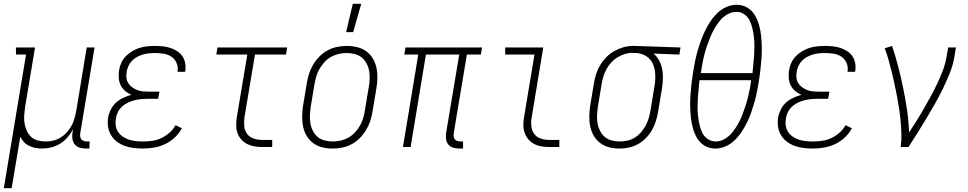

<svg xmlns="http://www.w3.org/2000/svg" viewBox="-38 -768 5058 1003"><path d="M-18 215 98 -483H46L45 -520H145L93 -209Q90 -188 88.5 -166.5Q87 -145 90 -125Q93 -105 101.5 -86Q110 -67 124 -53.5Q138 -40 158.5 -34.5Q179 -29 201 -29Q220 -29 240 -33.5Q260 -38 278 -49Q296 -60 310.5 -76Q325 -92 335 -110Q345 -128 350.5 -147.5Q356 -167 360 -187L415 -520H456L381 -71Q380 -63 381 -54.5Q382 -46 387 -40Q392 -34 400.5 -31.5Q409 -29 417 -29H430L429 8H410Q394 8 379 3.5Q364 -1 354 -12Q344 -23 341 -39Q338 -55 340 -71L344 -93Q332 -71 315 -51Q298 -31 276 -17.5Q254 -4 229.5 2Q205 8 181 8Q163 8 146 4.5Q129 1 113.5 -6.5Q98 -14 86.5 -26.5Q75 -39 68 -54L23 215Z M709 8Q684 8 659.5 5Q635 2 613 -6Q591 -14 572.5 -28Q554 -42 542 -62Q530 -82 526.5 -106Q523 -130 527 -155Q531 -176 541.5 -197Q552 -218 569 -233Q586 -248 607 -257.5Q628 -267 649 -273Q631 -280 616 -292.5Q601 -305 592.5 -322.5Q584 -340 582.5 -360Q581 -380 584 -401Q587 -421 596 -440.5Q605 -460 620 -475Q635 -490 653.5 -501Q672 -512 691.5 -518Q711 -524 731.5 -526Q752 -528 771 -528Q792 -528 812 -526Q832 -524 851 -518Q870 -512 886.5 -501.5Q903 -491 914 -475.5Q925 -460 929 -440Q933 -420 930 -400L929 -393H889L890 -398Q893 -421 883.5 -441Q874 -461 856.5 -472.5Q839 -484 816.5 -487.5Q794 -491 771 -491Q756 -491 740.5 -489.5Q725 -488 709.5 -483.5Q694 -479 679.5 -471.5Q665 -464 653 -452Q641 -440 634 -425.5Q627 -411 624 -395Q621 -379 622.5 -363Q624 -347 632 -334Q640 -321 652.5 -312Q665 -303 679 -297.5Q693 -292 709.5 -290.5Q726 -289 742 -289H795L788 -252H735Q718 -252 701 -250.5Q684 -249 666 -244.5Q648 -240 631.5 -232.5Q615 -225 601 -212.5Q587 -200 578.5 -183.5Q570 -167 568 -150Q564 -131 566.5 -112.5Q569 -94 578.5 -79.5Q588 -65 603 -54.5Q618 -44 635 -38.5Q652 -33 671 -31Q690 -29 709 -29Q733 -29 757.5 -32.5Q782 -36 804.5 -46.5Q827 -57 847 -74.5Q867 -92 879 -114L912 -98Q898 -71 875 -49.5Q852 -28 824 -15Q796 -2 766.5 3Q737 8 709 8Z M1332 0Q1311 0 1290.5 -3.5Q1270 -7 1252.5 -16Q1235 -25 1222 -40Q1209 -55 1202.5 -73.5Q1196 -92 1196 -113Q1196 -134 1199 -155L1254 -483H1092L1098 -520H1462L1456 -483H1294L1239 -155Q1236 -132 1238 -109Q1240 -86 1252.5 -69Q1265 -52 1286.5 -44.5Q1308 -37 1331 -37H1384V0Z M1699 8Q1671 8 1645 1.5Q1619 -5 1598.5 -20Q1578 -35 1564.5 -57.5Q1551 -80 1545.5 -106Q1540 -132 1540.5 -160Q1541 -188 1545 -215L1565 -335Q1569 -360 1577 -384.5Q1585 -409 1599 -432Q1613 -455 1632 -474Q1651 -493 1674.5 -505.5Q1698 -518 1723.5 -523Q1749 -528 1774 -528Q1802 -528 1828.5 -521.5Q1855 -515 1875.5 -500Q1896 -485 1909.5 -462.5Q1923 -440 1928.5 -414Q1934 -388 1933.5 -360Q1933 -332 1928 -305L1908 -185Q1904 -160 1896 -135.5Q1888 -111 1874 -88Q1860 -65 1841 -46Q1822 -27 1798.5 -14.5Q1775 -2 1749.5 3Q1724 8 1699 8ZM1700 -29Q1721 -29 1741.5 -33.5Q1762 -38 1781 -48.5Q1800 -59 1815.5 -75.5Q1831 -92 1842 -111Q1853 -130 1859 -150Q1865 -170 1868 -191L1888 -311Q1892 -332 1893 -354Q1894 -376 1890.5 -396.5Q1887 -417 1877.5 -435.5Q1868 -454 1852.5 -467Q1837 -480 1816 -485.5Q1795 -491 1774 -491Q1753 -491 1732.5 -486.5Q1712 -482 1692.5 -471.5Q1673 -461 1658 -444.5Q1643 -428 1631.5 -409Q1620 -390 1614.5 -370Q1609 -350 1605 -329L1585 -209Q1582 -188 1581 -166Q1580 -144 1583.5 -123.5Q1587 -103 1596.5 -84.5Q1606 -66 1621 -53Q1636 -40 1657.5 -34.5Q1679 -29 1700 -29ZM1770 -600 1805 -748H1849L1807 -600Z M2362 8Q2345 8 2330 3.5Q2315 -1 2305 -12Q2295 -23 2292.5 -39Q2290 -55 2292 -71L2361 -483H2187L2107 0H2067L2147 -483H2074L2080 -520H2480L2474 -483H2401L2332 -71Q2331 -63 2332 -54.5Q2333 -46 2338 -40Q2343 -34 2351.5 -31.5Q2360 -29 2369 -29H2381V8Z M2832 0Q2810 0 2789.5 -3.5Q2769 -7 2751.5 -16.5Q2734 -26 2721.5 -41Q2709 -56 2702.5 -75Q2696 -94 2696 -115Q2696 -136 2700 -158L2754 -483H2601V-520H2800L2739 -152Q2735 -129 2738 -106.5Q2741 -84 2753.5 -67.5Q2766 -51 2787.5 -44Q2809 -37 2831 -37H2884V0Z M3198 8Q3170 8 3144.5 1.5Q3119 -5 3098 -20.5Q3077 -36 3064 -58.5Q3051 -81 3045.5 -106.5Q3040 -132 3040.5 -160Q3041 -188 3045 -215L3065 -335Q3069 -360 3077 -384Q3085 -408 3098.5 -430Q3112 -452 3130.5 -470.5Q3149 -489 3171.5 -501.5Q3194 -514 3218.5 -521Q3243 -528 3267 -528H3281L3517 -520L3511 -483L3376 -488Q3394 -473 3405.5 -451.5Q3417 -430 3421.5 -406Q3426 -382 3425 -356Q3424 -330 3420 -305L3400 -185Q3396 -160 3388.5 -136Q3381 -112 3368.5 -89.5Q3356 -67 3337 -47.5Q3318 -28 3295.5 -15.5Q3273 -3 3248 2.5Q3223 8 3199 8ZM3199 -29Q3219 -29 3239.5 -33.5Q3260 -38 3278.5 -49.5Q3297 -61 3311 -77.5Q3325 -94 3335 -112.5Q3345 -131 3351 -151Q3357 -171 3360 -191L3380 -311Q3384 -331 3385 -351.5Q3386 -372 3384 -391.5Q3382 -411 3375 -429Q3368 -447 3355 -460.5Q3342 -474 3324 -482Q3306 -490 3286 -491H3275Q3272 -491 3269.5 -491.5Q3267 -492 3265 -492Q3245 -492 3225 -485.5Q3205 -479 3187 -468Q3169 -457 3154.5 -441Q3140 -425 3130 -406.5Q3120 -388 3114 -368.5Q3108 -349 3105 -329L3085 -209Q3082 -188 3081 -166Q3080 -144 3083.5 -123.5Q3087 -103 3096.5 -84.5Q3106 -66 3121 -53Q3136 -40 3157 -34.5Q3178 -29 3199 -29Z M3699 8Q3668 8 3643.5 -6.5Q3619 -21 3604.5 -45Q3590 -69 3582 -97Q3574 -125 3571 -154Q3568 -183 3567.5 -212.5Q3567 -242 3569 -272Q3571 -302 3574.5 -332Q3578 -362 3583 -393Q3587 -419 3592.5 -446Q3598 -473 3605.5 -499.5Q3613 -526 3622.5 -552.5Q3632 -579 3644 -604.5Q3656 -630 3672 -654.5Q3688 -679 3709 -699.5Q3730 -720 3756.5 -731.5Q3783 -743 3810 -743Q3841 -743 3865.5 -728.5Q3890 -714 3904.5 -690Q3919 -666 3927 -638Q3935 -610 3938 -581Q3941 -552 3941.5 -522.5Q3942 -493 3940 -463Q3938 -433 3934.5 -403Q3931 -373 3926 -342Q3922 -316 3916.5 -289Q3911 -262 3903.5 -235.5Q3896 -209 3887 -182.5Q3878 -156 3865.5 -130.5Q3853 -105 3837 -80.5Q3821 -56 3800 -35.5Q3779 -15 3752.5 -3.5Q3726 8 3699 8ZM3893 -386Q3895 -409 3897.5 -433Q3900 -457 3901.5 -480.5Q3903 -504 3903 -527Q3903 -550 3900.5 -573Q3898 -596 3893 -618Q3888 -640 3878.5 -660Q3869 -680 3850.5 -693Q3832 -706 3809 -706Q3785 -706 3762 -693Q3739 -680 3723 -660.5Q3707 -641 3694.5 -619Q3682 -597 3672.5 -574Q3663 -551 3655 -527.5Q3647 -504 3641 -480.5Q3635 -457 3631 -433.5Q3627 -410 3623 -386ZM3701 -29Q3725 -29 3747.5 -42Q3770 -55 3786 -74.5Q3802 -94 3815 -116Q3828 -138 3837 -161Q3846 -184 3854 -207.5Q3862 -231 3868 -254.5Q3874 -278 3878.5 -301.5Q3883 -325 3886 -349H3616Q3614 -326 3611.5 -302Q3609 -278 3607.5 -254.5Q3606 -231 3606 -208Q3606 -185 3608.5 -162Q3611 -139 3616 -117Q3621 -95 3630.5 -75Q3640 -55 3659 -42Q3678 -29 3701 -29Z M4209 8Q4184 8 4159.5 5Q4135 2 4113 -6Q4091 -14 4072.5 -28Q4054 -42 4042 -62Q4030 -82 4026.5 -106Q4023 -130 4027 -155Q4031 -176 4041.5 -197Q4052 -218 4069 -233Q4086 -248 4107 -257.5Q4128 -267 4149 -273Q4131 -280 4116 -292.5Q4101 -305 4092.5 -322.5Q4084 -340 4082.5 -360Q4081 -380 4084 -401Q4087 -421 4096 -440.5Q4105 -460 4120 -475Q4135 -490 4153.5 -501Q4172 -512 4191.5 -518Q4211 -524 4231.5 -526Q4252 -528 4271 -528Q4292 -528 4312 -526Q4332 -524 4351 -518Q4370 -512 4386.5 -501.5Q4403 -491 4414 -475.5Q4425 -460 4429 -440Q4433 -420 4430 -400L4429 -393H4389L4390 -398Q4393 -421 4383.5 -441Q4374 -461 4356.5 -472.5Q4339 -484 4316.5 -487.5Q4294 -491 4271 -491Q4256 -491 4240.5 -489.5Q4225 -488 4209.5 -483.5Q4194 -479 4179.5 -471.5Q4165 -464 4153 -452Q4141 -440 4134 -425.5Q4127 -411 4124 -395Q4121 -379 4122.5 -363Q4124 -347 4132 -334Q4140 -321 4152.5 -312Q4165 -303 4179 -297.5Q4193 -292 4209.5 -290.5Q4226 -289 4242 -289H4295L4288 -252H4235Q4218 -252 4201 -250.5Q4184 -249 4166 -244.5Q4148 -240 4131.5 -232.5Q4115 -225 4101 -212.5Q4087 -200 4078.5 -183.5Q4070 -167 4068 -150Q4064 -131 4066.5 -112.5Q4069 -94 4078.5 -79.5Q4088 -65 4103 -54.5Q4118 -44 4135 -38.5Q4152 -33 4171 -31Q4190 -29 4209 -29Q4233 -29 4257.5 -32.5Q4282 -36 4304.5 -46.5Q4327 -57 4347 -74.5Q4367 -92 4379 -114L4412 -98Q4398 -71 4375 -49.5Q4352 -28 4324 -15Q4296 -2 4266.5 3Q4237 8 4209 8Z M4667 0Q4672 -34 4671 -67.5Q4670 -101 4667 -134Q4664 -167 4659 -199.5Q4654 -232 4648 -264.5Q4642 -297 4635 -328.5Q4628 -360 4620.5 -391.5Q4613 -423 4604 -454.5Q4595 -486 4584 -516L4622 -528Q4640 -475 4654.5 -419Q4669 -363 4680.5 -306.5Q4692 -250 4700.5 -192.5Q4709 -135 4711 -76Q4731 -107 4751 -138.5Q4771 -170 4789 -202Q4807 -234 4825 -266.5Q4843 -299 4858.5 -332Q4874 -365 4887 -399Q4900 -433 4906 -468L4915 -520H4956L4947 -468Q4940 -426 4923.5 -385.5Q4907 -345 4888 -305.5Q4869 -266 4847 -227.5Q4825 -189 4802 -150.5Q4779 -112 4755.5 -74.5Q4732 -37 4708 0Z"/></svg>

Font: Iosevka Curly Slab Extralight
Style: Italic
Weight: 200
Italic angle: -9°
Monospace: yes
Designer: Belleve Invis
Foundry: Belleve Invis
Version: Version 22.1.2; ttfautohint (v1.8.4)